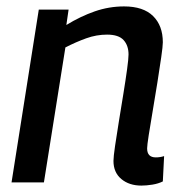

<svg xmlns="http://www.w3.org/2000/svg" viewBox="-20 -569 566 599"><path d="M101 -539H194L187 -491Q231 -518 275.5 -533.5Q320 -549 367 -549Q427 -549 457.5 -519Q488 -489 488 -437Q488 -425 483 -390.5Q478 -356 471 -311.5Q464 -267 456.5 -223.5Q449 -180 444 -147.5Q439 -115 439 -106Q439 -78 466 -78Q480 -78 492 -82L488 -3Q474 4 455.5 7Q437 10 421 10Q383 10 358.5 -10.5Q334 -31 334 -67Q334 -80 339 -114Q344 -148 351 -191Q358 -234 365 -277Q372 -320 376.5 -353Q381 -386 381 -399Q381 -427 365.5 -444Q350 -461 314 -461Q281 -461 249 -449.5Q217 -438 184 -421L117 0H16Z"/></svg>

Font: Georama Medium
Style: Italic
Weight: 500
Italic angle: -9°
Designer: Jean-Baptiste Levee
Foundry: Production Type
Version: Version 1.000